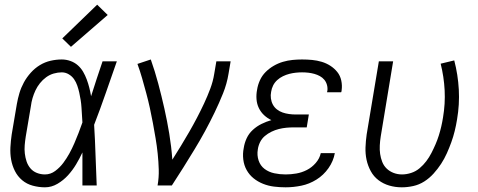

<svg xmlns="http://www.w3.org/2000/svg" viewBox="-20 -792 2040 820"><path d="M172 8Q146 8 120 1Q94 -6 74.5 -22.5Q55 -39 43.5 -62Q32 -85 27.5 -110.5Q23 -136 24.5 -163.5Q26 -191 30 -218L52 -348Q56 -371 63 -394.5Q70 -418 82 -440Q94 -462 111.5 -481.5Q129 -501 150.5 -514Q172 -527 196 -532.5Q220 -538 244 -538Q263 -538 281 -531.5Q299 -525 312.5 -513Q326 -501 335 -485.5Q344 -470 350.5 -452.5Q357 -435 361.5 -417Q366 -399 369 -381Q381 -418 393 -455.5Q405 -493 418 -530H479Q455 -462 431.5 -394Q408 -326 382 -259Q386 -194 388 -129.5Q390 -65 393 0H332Q332 -35 332 -70.5Q332 -106 332 -141Q320 -115 305 -90Q290 -65 270.5 -43.5Q251 -22 225.5 -7Q200 8 172 8ZM172 -47Q196 -47 216 -62Q236 -77 250.5 -96.5Q265 -116 276.5 -137Q288 -158 297.5 -180Q307 -202 315.5 -224Q324 -246 332 -269Q331 -285 330 -301Q329 -317 328 -333Q327 -349 324.5 -365Q322 -381 318.5 -396.5Q315 -412 310 -426.5Q305 -441 296.5 -453.5Q288 -466 274 -474.5Q260 -483 244 -483Q227 -483 209.5 -478Q192 -473 177 -462Q162 -451 150.5 -436.5Q139 -422 131.5 -406Q124 -390 119 -373Q114 -356 112 -339L90 -209Q87 -190 85.5 -172Q84 -154 86 -136.5Q88 -119 93.5 -102.5Q99 -86 110 -73Q121 -60 137.5 -53.5Q154 -47 172 -47ZM283 -592 246 -628 395 -772 440 -728Z M653 0Q659 -34 658 -68Q657 -102 653.5 -135.5Q650 -169 644.5 -201.5Q639 -234 633 -266.5Q627 -299 620 -331Q613 -363 604.5 -394.5Q596 -426 587 -457.5Q578 -489 567 -519L624 -538Q642 -487 656 -434.5Q670 -382 682 -328.5Q694 -275 703 -220.5Q712 -166 716 -110Q735 -140 753 -169.5Q771 -199 788 -228.5Q805 -258 821 -288.5Q837 -319 851.5 -350Q866 -381 878 -413Q890 -445 895 -477L904 -530H965L956 -477Q949 -434 932.5 -393Q916 -352 896.5 -311.5Q877 -271 855.5 -231.5Q834 -192 810.5 -153.5Q787 -115 763 -76.5Q739 -38 714 0Z M1200 8Q1175 8 1150.5 5Q1126 2 1103.5 -7Q1081 -16 1063 -30.5Q1045 -45 1033.5 -65.5Q1022 -86 1019 -111Q1016 -136 1021 -160Q1024 -181 1033.5 -201.5Q1043 -222 1060 -237.5Q1077 -253 1097.5 -263Q1118 -273 1139 -279Q1122 -287 1108 -300Q1094 -313 1085.5 -330.5Q1077 -348 1075.5 -368.5Q1074 -389 1078 -409Q1081 -429 1090 -449Q1099 -469 1114.5 -484.5Q1130 -500 1149 -511Q1168 -522 1188.5 -528Q1209 -534 1229.5 -536Q1250 -538 1270 -538Q1292 -538 1313 -536Q1334 -534 1354 -528Q1374 -522 1391 -511Q1408 -500 1420.5 -484.5Q1433 -469 1437.5 -448Q1442 -427 1439 -406Q1439 -404 1438.5 -402Q1438 -400 1437 -398H1377Q1377 -399 1377 -400.5Q1377 -402 1378 -403Q1380 -416 1376.5 -429Q1373 -442 1365 -451.5Q1357 -461 1346 -467Q1335 -473 1322.5 -476.5Q1310 -480 1297 -481.5Q1284 -483 1270 -483Q1257 -483 1243 -481.5Q1229 -480 1215.5 -476.5Q1202 -473 1188.5 -466.5Q1175 -460 1164 -450Q1153 -440 1146.5 -427Q1140 -414 1138 -400Q1135 -386 1137 -371.5Q1139 -357 1145.5 -345Q1152 -333 1163 -324.5Q1174 -316 1187 -311.5Q1200 -307 1214.5 -305Q1229 -303 1244 -303H1299L1290 -248H1235Q1219 -248 1203 -246.5Q1187 -245 1171 -241Q1155 -237 1139.5 -229.5Q1124 -222 1111 -211Q1098 -200 1090.5 -184.5Q1083 -169 1081 -153Q1077 -129 1084.5 -106.5Q1092 -84 1110 -70.5Q1128 -57 1151.5 -52Q1175 -47 1200 -47Q1222 -47 1245.5 -51Q1269 -55 1290.5 -66Q1312 -77 1328.5 -96Q1345 -115 1350 -138H1410Q1404 -104 1383 -74Q1362 -44 1331.5 -25Q1301 -6 1267 1Q1233 8 1200 8Z M1696 8Q1668 8 1642.5 0.5Q1617 -7 1596.5 -22.5Q1576 -38 1563.5 -61Q1551 -84 1545.5 -109.5Q1540 -135 1541 -162.5Q1542 -190 1546 -218L1598 -530H1659L1606 -209Q1603 -190 1602 -171Q1601 -152 1603.5 -134.5Q1606 -117 1612.5 -100.5Q1619 -84 1631.5 -72Q1644 -60 1661 -53.5Q1678 -47 1697 -47Q1716 -47 1736 -53.5Q1756 -60 1772 -73.5Q1788 -87 1800.5 -103.5Q1813 -120 1822.5 -138.5Q1832 -157 1840 -175.5Q1848 -194 1854 -213Q1860 -232 1864.5 -251.5Q1869 -271 1872 -290Q1882 -349 1879 -406.5Q1876 -464 1862 -520L1920 -534Q1936 -473 1939.5 -409.5Q1943 -346 1932 -282Q1928 -257 1922 -232.5Q1916 -208 1907.5 -184.5Q1899 -161 1888.5 -137.5Q1878 -114 1864 -92.5Q1850 -71 1832 -51Q1814 -31 1792 -17Q1770 -3 1745 2.5Q1720 8 1696 8Z"/></svg>

Font: Iosevka Curly Light Oblique
Style: Regular
Weight: 300
Italic angle: -9°
Monospace: yes
Designer: Belleve Invis
Foundry: Belleve Invis
Version: Version 11.1.0; ttfautohint (v1.8.3)